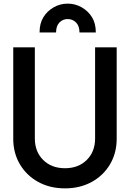

<svg xmlns="http://www.w3.org/2000/svg" viewBox="-20 -1016 716 1058"><path d="M53 -251V-755H172V-253Q172 -180 218 -134.5Q264 -89 338 -89Q412 -89 458 -134.5Q504 -180 504 -253V-755H623V-251Q623 -173 586.5 -111Q550 -49 485.5 -13.5Q421 22 338 22Q255 22 190.5 -13.5Q126 -49 89.5 -111Q53 -173 53 -251ZM353 -996Q395 -996 430.5 -975.5Q466 -955 487 -921Q508 -887 508 -837H418Q418 -873 399 -892Q380 -911 353 -911Q326 -911 307.5 -892Q289 -873 289 -837H198Q198 -887 219 -921Q240 -955 275.5 -975.5Q311 -996 353 -996Z"/></svg>

Font: BLUETTI 2.0 Medium
Style: Italic
Weight: 500
Designer: Stijn de Vries
Foundry: tokotype
Version: Version 2.005;October 31, 2023;FontCreator 14.0.0.2814 64-bi